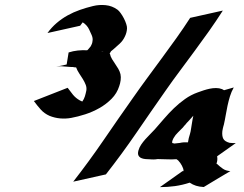

<svg xmlns="http://www.w3.org/2000/svg" viewBox="-20 -750 980 772"><path d="M713.9 -62H717.8Q718.3 -66.9 716.3 -72.8Q714.4 -78.6 711.4 -84Q708.5 -89.4 705.3 -94Q702.1 -98.6 699.2 -101.6Q697.8 -104 694.8 -106.2Q691.9 -108.4 689.5 -109.9Q670.9 -108.4 651.6 -109.4Q632.3 -110.4 613.8 -110.4Q612.8 -110.4 612.1 -110.1Q611.3 -109.9 610.8 -109.9H609.9Q607.4 -109.4 603.8 -109.1Q600.1 -108.9 596.2 -108.9Q592.3 -108.9 588.9 -109.1Q585.4 -109.4 584 -109.4Q574.2 -109.4 564.5 -110.4Q554.7 -111.3 547.4 -114.7Q540 -118.2 536.6 -125.2Q533.2 -132.3 536.6 -145Q540 -157.2 547.6 -168.5Q555.2 -179.7 564.5 -190.2Q573.7 -200.7 583.7 -210.4Q593.8 -220.2 602.1 -229.5Q620.6 -250.5 639.6 -272.7Q658.7 -294.9 679.4 -314.9Q700.2 -335 723.9 -351.8Q747.6 -368.7 774.9 -378.4Q785.6 -382.3 798.1 -386.5Q810.5 -390.6 823.2 -393.3Q835.9 -396 848.9 -396Q861.8 -396 873 -391.6Q877.4 -389.6 880.9 -387.2L919.9 -398.4Q910.2 -380.9 904.5 -362.3Q898.9 -343.8 894.8 -324.7Q890.6 -305.7 887.5 -286.4Q884.3 -267.1 879.9 -248Q879.4 -247.1 878.9 -244.9Q878.4 -242.7 878.4 -243.2Q877.4 -238.8 876 -233.4Q874.5 -228 874 -222.7Q872.1 -203.6 877.7 -192.4Q883.3 -181.2 902.8 -175.8Q909.2 -174.8 915.5 -174.8Q921.9 -174.8 928.2 -174.8L853 -121.6Q856 -106 850.1 -91.3L851.6 -91.8Q863.8 -80.1 876.2 -71.5Q888.7 -63 906.2 -62Q879.4 -46.4 852.8 -30.3Q826.2 -14.2 799.3 2Q781.2 1 768.1 -3.2Q754.9 -7.3 742.7 -15.6Q713.4 -5.9 683.3 -1.7Q653.3 2.4 623 2.4ZM170.9 -617.2Q187 -639.6 207.5 -657.2Q228 -674.8 251.7 -688Q275.4 -701.2 301.3 -710.2Q327.1 -719.2 353.5 -725.6Q378.9 -731.9 405 -729.2Q431.2 -726.6 452.6 -710.9Q458.5 -706.5 465.3 -697Q472.2 -687.5 478 -676.3Q483.9 -665 487.5 -653.8Q491.2 -642.6 490.7 -635.3Q489.7 -617.7 481.4 -601.6Q474.1 -586.4 461.4 -574.5Q448.7 -562.5 436 -551.8L426.3 -543.9Q424.8 -541.5 423.3 -538.6Q421.9 -535.6 419.9 -533.2L421.9 -534.2Q424.3 -522.5 430.4 -512.5Q436.5 -502.4 443.1 -492.9Q449.7 -483.4 455.6 -473.4Q461.4 -463.4 464.4 -451.7Q466.8 -440.4 465.1 -427.5Q463.4 -414.6 459.5 -403.8Q450.2 -374.5 428.7 -352.8Q407.2 -331.1 380.1 -315.7Q353 -300.3 323 -290.5Q293 -280.8 266.1 -275.9Q244.1 -272 221.9 -273.9Q199.7 -275.9 179.2 -284.2Q158.2 -293.5 143.8 -309.6Q129.4 -325.7 116.2 -343.8L252 -397Q262.2 -382.8 273.4 -369.1Q284.7 -355.5 300.3 -346.7Q303.2 -345.2 305.7 -344Q308.1 -342.8 311 -341.8Q317.9 -351.6 321.3 -362.5Q324.7 -373.5 327.1 -385.7Q329.1 -397.5 324.7 -408.9Q320.3 -420.4 313.2 -431.9Q306.2 -443.4 298.3 -455.1Q290.5 -466.8 286.1 -479Q279.3 -479 273.4 -480.5Q262.2 -480.5 251.2 -481.7Q240.2 -482.9 229 -483.4Q226.6 -483.4 224.4 -483.6Q222.2 -483.9 219.7 -483.4Q218.3 -483.4 215.6 -482.9Q212.9 -482.4 210.7 -482.2Q208.5 -481.9 207.3 -481.7Q206.1 -481.4 207.5 -481.9L248 -490.7L255.9 -539.1Q273.9 -544.9 292.7 -546.9Q311.5 -548.8 330.6 -547.9Q333.5 -549.8 336.4 -553.7L344.2 -563L347.7 -569.8Q349.1 -573.2 349.9 -575Q350.6 -576.7 350.8 -577.9Q351.1 -579.1 351.3 -580.8Q351.6 -582.5 352.1 -585.9Q354 -596.7 348.4 -609.4Q342.8 -622.1 338.4 -631.3Q334.5 -640.1 327.6 -647.7Q320.8 -655.3 312.5 -660.2Q309.6 -656.7 306.9 -652.8Q304.2 -648.9 302.2 -646.5ZM876 -707.5Q849.1 -665.5 820.6 -625.2Q792 -585 762.7 -545.2Q733.4 -505.4 703.9 -465.8Q674.3 -426.3 646 -385.7Q586.4 -300.8 528.3 -215.8Q470.2 -130.9 405.8 -48.8L274.4 -19.5Q338.4 -101.6 396.5 -186.5Q454.6 -271.5 514.6 -356.4Q543 -397 572.3 -436.8Q601.6 -476.6 630.9 -516.4Q660.2 -556.2 689 -596.4Q717.8 -636.7 744.6 -678.2ZM703.1 -175.3Q710.9 -177.2 719.2 -177.7Q727.5 -178.2 735.8 -177.7Q736.8 -186 739 -194.6Q741.2 -203.1 743.7 -210.9Q745.1 -214.8 746.3 -221.2Q747.6 -227.5 748.5 -234.1Q749.5 -240.7 750.5 -246.6Q751.5 -252.4 752 -255.9Q752.9 -263.2 754.4 -270.5Q755.9 -277.8 757.3 -284.7Q756.8 -284.7 756.8 -284.2L740.7 -266.1L731 -255.9Q730.5 -255.4 729.2 -253.7Q728 -252 726.6 -250.5L725.1 -248.5Q724.1 -247.6 722.9 -246.3Q721.7 -245.1 720.7 -244.1L715.8 -237.8Q706.1 -227.5 695.6 -217.5Q685.1 -207.5 678.2 -195.3Q677.2 -193.8 676 -191.2Q674.8 -188.5 673.6 -185.3Q672.4 -182.1 672.1 -179.2Q671.9 -176.3 673.3 -174.8L681.2 -172.9ZM390.1 -543Q389.2 -543 388.9 -542.7Q388.7 -542.5 387.7 -542.5Q393.1 -542 395 -542Q397 -542 390.1 -543ZM703.6 -44.9 708.5 -48.3Q707 -47.4 705.8 -46.6Q704.6 -45.9 703.6 -44.9ZM350.6 -546.4Q350.1 -546.4 350.3 -546.1Q350.6 -545.9 351.1 -545.9H352.1ZM279.3 -662.1H278.3ZM352.1 -545.9H354Z"/></svg>

Font: Autopia Bold Italic
Style: Bold Italic
Weight: 700
Italic angle: -104°
Designer: Antoine Gelgon
Foundry: Antoine Gelgon
Version: V.1.0